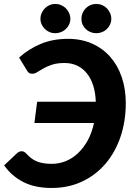

<svg xmlns="http://www.w3.org/2000/svg" viewBox="-30 -926 670 954"><path d="M0 0ZM77 -174.5Q90 -174.5 99.5 -164Q112.5 -149.5 125.8 -139.5Q139 -129.5 154.2 -123.5Q169.5 -117.5 187.5 -114.8Q205.5 -112 228 -112Q263.5 -112 296.5 -125.2Q329.5 -138.5 357.2 -164.5Q385 -190.5 405.8 -228.2Q426.5 -266 437 -315H141L154.5 -420.5H446Q444.5 -465 433.2 -500.5Q422 -536 402 -561Q382 -586 354 -599.5Q326 -613 291.5 -613Q254.5 -613 229.2 -604.8Q204 -596.5 186 -586.2Q168 -576 155.2 -567.8Q142.5 -559.5 131 -559.5Q119.5 -559.5 113.5 -564.2Q107.5 -569 104 -575.5L65 -640Q112 -682.5 172.2 -707.8Q232.5 -733 307.5 -733Q374.5 -733 427.8 -709.2Q481 -685.5 518.2 -643Q555.5 -600.5 575.2 -541.8Q595 -483 595 -413.5Q595 -323.5 568.8 -246.2Q542.5 -169 494.2 -112.5Q446 -56 378 -24Q310 8 226.5 8Q144 8 86 -21.5Q28 -51 -9.5 -104.5L55.5 -165.5Q66 -174.5 77 -174.5ZM319.5 -832.5Q319.5 -817.5 313.5 -804.5Q307.5 -791.5 297.2 -781.8Q287 -772 273.2 -766.5Q259.5 -761 244 -761Q229.5 -761 216.2 -766.5Q203 -772 193 -781.8Q183 -791.5 177 -804.5Q171 -817.5 171 -832.5Q171 -847.5 177 -861Q183 -874.5 193 -884.8Q203 -895 216.2 -900.8Q229.5 -906.5 244 -906.5Q259.5 -906.5 273.2 -900.8Q287 -895 297.2 -884.8Q307.5 -874.5 313.5 -861Q319.5 -847.5 319.5 -832.5ZM523 -832.5Q523 -817.5 517 -804.5Q511 -791.5 501 -781.8Q491 -772 477.2 -766.5Q463.5 -761 448 -761Q433 -761 419.5 -766.5Q406 -772 396 -781.8Q386 -791.5 380.2 -804.5Q374.5 -817.5 374.5 -832.5Q374.5 -847.5 380.2 -861Q386 -874.5 396 -884.8Q406 -895 419.5 -900.8Q433 -906.5 448 -906.5Q463.5 -906.5 477.2 -900.8Q491 -895 501 -884.8Q511 -874.5 517 -861Q523 -847.5 523 -832.5Z"/></svg>

Font: Lato Heavy
Style: Italic
Weight: 800
Italic angle: -7°
Designer: Lukasz Dziedzic
Foundry: tyPoland Lukasz Dziedzic
Version: Version 2.007; 2014-02-27